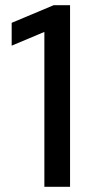

<svg xmlns="http://www.w3.org/2000/svg" viewBox="-20 -720 354 740"><path d="M151 0V-597L25 -544V-632L187 -700H250V0Z"/></svg>

Font: Red Hat Display Medium
Style: Regular
Weight: 500
Designer: Pentagram, MCKL
Foundry: Pentagram, MCKL
Version: Version 1.023